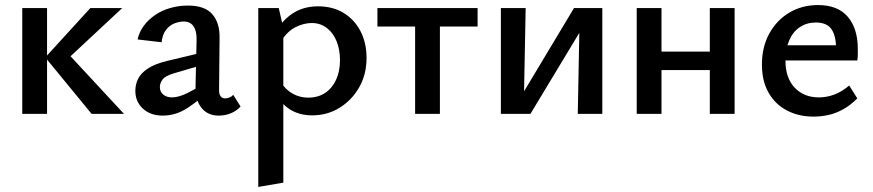

<svg xmlns="http://www.w3.org/2000/svg" viewBox="-20 -450 3452 759"><path d="M342 0 159 -223 337 -418H463L226 -197V-263L470 0ZM68 0V-418H166V0Z M844 7Q802 7 777 -23Q752 -53 753 -110L757 -287Q758 -315 752 -332Q746 -349 734.5 -357Q723 -365 707 -365Q689 -365 669.5 -357.5Q650 -350 636 -331.5Q622 -313 619 -283L524 -294Q530 -323 548 -347.5Q566 -372 593 -390.5Q620 -409 653.5 -418.5Q687 -428 723 -428Q790 -428 819.5 -393.5Q849 -359 848 -301L846 -92Q846 -77 852.5 -69Q859 -61 869 -61Q878 -61 887 -64.5Q896 -68 902 -75L931 -29Q917 -13 894.5 -3Q872 7 844 7ZM623 7Q575 7 545 -20.5Q515 -48 515 -91Q515 -116 526 -138.5Q537 -161 565 -179.5Q593 -198 644 -210L808 -249L813 -203L667 -160Q633 -150 622.5 -135.5Q612 -121 612 -106Q612 -87 625.5 -76Q639 -65 660 -65Q687 -65 723.5 -83.5Q760 -102 805 -129L811 -95Q767 -53 721 -23Q675 7 623 7Z M1214 6Q1160 6 1121.5 -20.5Q1083 -47 1065 -96L1089 -127Q1108 -96 1136.5 -80Q1165 -64 1198 -64Q1237 -64 1265 -82.5Q1293 -101 1308.5 -134.5Q1324 -168 1324 -212Q1324 -253 1311 -286Q1298 -319 1272.5 -339Q1247 -359 1212 -359Q1181 -359 1148 -342.5Q1115 -326 1090 -285L1056 -303Q1090 -365 1134 -395Q1178 -425 1237 -425Q1296 -425 1339 -398.5Q1382 -372 1405.5 -326Q1429 -280 1429 -221Q1429 -156 1400 -105Q1371 -54 1322.5 -24Q1274 6 1214 6ZM1001 289V-418H1082L1100 -339V272Z M1621 0V-418H1719V0ZM1472 -345V-418H1868V-345Z M2264 0 2272 -418H2361V0ZM1960 0V-418H2058L2050 0ZM2024 0V-43L2249 -418H2302V-373L2077 0Z M2786 0V-418H2884V0ZM2497 0V-418H2595V0ZM2544 -173V-246H2837V-173Z M3196 11Q3137 11 3090.5 -13.5Q3044 -38 3018 -84Q2992 -130 2992 -195Q2992 -265 3021.5 -318Q3051 -371 3101 -400.5Q3151 -430 3214 -430Q3292 -430 3331.5 -383.5Q3371 -337 3371 -257Q3371 -247 3371 -234.5Q3371 -222 3369 -211H3285V-259Q3285 -308 3267 -334.5Q3249 -361 3205 -361Q3169 -361 3141.5 -342.5Q3114 -324 3099.5 -289.5Q3085 -255 3085 -210Q3085 -142 3121.5 -103.5Q3158 -65 3217 -65Q3249 -65 3279 -76.5Q3309 -88 3337 -112L3369 -61Q3341 -33 3311.5 -17Q3282 -1 3253 5Q3224 11 3196 11ZM3042 -211 3053 -271H3357V-211Z"/></svg>

Font: Ysabeau SemiBold
Style: Regular
Weight: 600
Designer: Christian Thalmann (Catharsis Fonts)
Version: Version 2.000;gftools[0.9.27.dev2+g8671c4b]